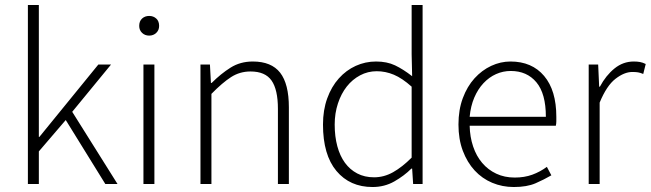

<svg xmlns="http://www.w3.org/2000/svg" viewBox="-20 -739 2613 771"><path d="M92 0V-719H136V-189H138L375 -480H426L270 -290L452 0H403L244 -257L136 -131V0Z M556 0V-480H600V0ZM579 -596Q562 -596 550.5 -607Q539 -618 539 -635Q539 -654 550.5 -664.5Q562 -675 579 -675Q596 -675 607.5 -664.5Q619 -654 619 -635Q619 -618 607.5 -607Q596 -596 579 -596Z M785 0V-480H823L827 -406H830Q867 -443 906 -467.5Q945 -492 995 -492Q1070 -492 1105 -447Q1140 -402 1140 -308V0H1096V-302Q1096 -379 1070.5 -415.5Q1045 -452 986 -452Q943 -452 908 -429.5Q873 -407 829 -362V0Z M1476 12Q1385 12 1331 -52.5Q1277 -117 1277 -239Q1277 -297 1294 -344Q1311 -391 1340.5 -424Q1370 -457 1408.5 -474.5Q1447 -492 1490 -492Q1534 -492 1566.5 -476.5Q1599 -461 1635 -433L1633 -521V-719H1677V0H1639L1635 -62H1632Q1603 -33 1563.5 -10.5Q1524 12 1476 12ZM1482 -27Q1522 -27 1558.5 -47.5Q1595 -68 1633 -106V-391Q1595 -425 1561.5 -439Q1528 -453 1493 -453Q1457 -453 1426 -436.5Q1395 -420 1372.5 -391.5Q1350 -363 1337 -323.5Q1324 -284 1324 -239Q1324 -191 1334.5 -152Q1345 -113 1365 -85.5Q1385 -58 1414.5 -42.5Q1444 -27 1482 -27Z M2043 12Q1997 12 1956.5 -5Q1916 -22 1886 -54.5Q1856 -87 1838.5 -133.5Q1821 -180 1821 -239Q1821 -298 1838.5 -345Q1856 -392 1885.5 -424.5Q1915 -457 1952.5 -474.5Q1990 -492 2030 -492Q2116 -492 2165 -434Q2214 -376 2214 -270Q2214 -261 2214 -252Q2214 -243 2212 -234H1866Q1867 -189 1880 -150.5Q1893 -112 1916.5 -84.5Q1940 -57 1973 -41.5Q2006 -26 2047 -26Q2086 -26 2117.5 -37.5Q2149 -49 2176 -69L2194 -35Q2165 -18 2130.5 -3Q2096 12 2043 12ZM1866 -270H2172Q2172 -363 2134 -408.5Q2096 -454 2031 -454Q2000 -454 1972 -441.5Q1944 -429 1921.5 -405Q1899 -381 1884.5 -347Q1870 -313 1866 -270Z M2344 0V-480H2382L2386 -391H2389Q2413 -436 2447.5 -464Q2482 -492 2525 -492Q2539 -492 2550 -490Q2561 -488 2573 -482L2563 -442Q2551 -447 2542 -448.5Q2533 -450 2519 -450Q2487 -450 2451.5 -422.5Q2416 -395 2388 -327V0Z"/></svg>

Font: Giro Light
Style: Regular
Weight: 300
Designer: Paul D. Hunt
Foundry: Adobe Systems Incorporated
Version: Version 1.000;PS 1.0;hotconv 1.0.88;makeotf.lib2.5.647800